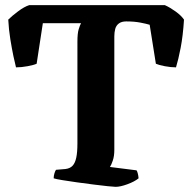

<svg xmlns="http://www.w3.org/2000/svg" viewBox="-20 -724 745 744"><path d="M428 0Q421 0 397.5 -2.5Q374 -5 342 -9Q310 -13 278 -17.5Q246 -22 221.5 -26Q197 -30 188 -33Q188 -43 191 -52.5Q194 -62 197 -66L233 -69Q251 -71 261 -81.5Q271 -92 275.5 -113Q280 -134 280 -168V-562Q280 -595 285 -611Q290 -627 294 -634H146L122 -477Q111 -472 87 -467.5Q63 -463 42 -463Q38 -478 32 -506.5Q26 -535 20 -572Q14 -609 12 -648Q26 -662 50 -680Q74 -698 93 -704H619Q639 -695 660.5 -679.5Q682 -664 693 -648Q689 -585 680 -538.5Q671 -492 662 -463Q642 -463 618.5 -467.5Q595 -472 584 -477L560 -628Q547 -632 523.5 -636.5Q500 -641 469 -641Q451 -641 440.5 -633Q430 -625 426.5 -612Q423 -599 423 -583V-143Q423 -119 417 -101.5Q411 -84 406 -77L509 -64Q511 -62 513.5 -53.5Q516 -45 517 -33Q501 -20 473.5 -10Q446 0 428 0Z"/></svg>

Font: Texturina Medium 12pt
Style: Bold
Weight: 700
Version: Version 1.002